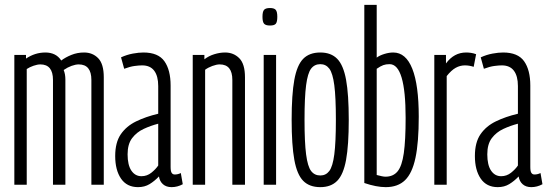

<svg xmlns="http://www.w3.org/2000/svg" viewBox="-20 -760 2252 790"><path d="M39 0V-534H87V-519Q124 -544 167 -544Q188 -544 204.5 -536Q221 -528 232 -511Q249 -524 273.5 -534Q298 -544 326 -544Q361 -544 384 -520.5Q407 -497 407 -442V0H356V-431Q356 -495 304 -495Q291 -495 274.5 -489Q258 -483 242 -472Q249 -455 249 -433V0H198V-431Q198 -495 146 -495Q134 -495 118 -489.5Q102 -484 90 -476V0Z M454 -118Q454 -174 477 -207.5Q500 -241 540 -260.5Q580 -280 631 -292V-406Q631 -447 614.5 -469Q598 -491 565 -491Q552 -491 533.5 -488.5Q515 -486 491 -477L478 -524Q502 -535 526.5 -539.5Q551 -544 570 -544Q631 -544 656.5 -508Q682 -472 682 -408V-73Q682 -55 686.5 -48.5Q691 -42 699 -42Q712 -42 724 -48L732 -2Q710 10 686 10Q664 10 650.5 -2Q637 -14 634 -34Q616 -15 595.5 -2.5Q575 10 548 10Q502 10 478 -25Q454 -60 454 -118ZM505 -125Q505 -81 520.5 -58Q536 -35 562 -35Q585 -35 603 -49.5Q621 -64 631 -79V-251Q600 -243 571 -229.5Q542 -216 523.5 -191.5Q505 -167 505 -125Z M773 0V-534H821V-516Q839 -530 862 -537Q885 -544 906 -544Q941 -544 964.5 -520.5Q988 -497 988 -442V0H936V-431Q936 -495 884 -495Q871 -495 853.5 -488.5Q836 -482 824 -473V0Z M1091 -655Q1073 -655 1066.5 -662.5Q1060 -670 1060 -691Q1060 -712 1066.5 -719.5Q1073 -727 1091 -727Q1108 -727 1114.5 -719.5Q1121 -712 1121 -691Q1121 -670 1115 -662.5Q1109 -655 1091 -655ZM1065 0V-534H1116V0Z M1180 -267Q1180 -371 1191 -431.5Q1202 -492 1227.5 -518Q1253 -544 1298 -544Q1342 -544 1367.5 -518Q1393 -492 1404 -431.5Q1415 -371 1415 -267Q1415 -163 1404 -102.5Q1393 -42 1367.5 -16Q1342 10 1298 10Q1253 10 1227.5 -16Q1202 -42 1191 -102.5Q1180 -163 1180 -267ZM1233 -267Q1233 -174 1239.5 -124.5Q1246 -75 1260 -56.5Q1274 -38 1298 -38Q1321 -38 1335 -56.5Q1349 -75 1355.5 -124.5Q1362 -174 1362 -267Q1362 -360 1355.5 -409.5Q1349 -459 1335 -477.5Q1321 -496 1298 -496Q1274 -496 1260 -477.5Q1246 -459 1239.5 -409.5Q1233 -360 1233 -267Z M1479 -7V-740H1530V-523Q1542 -532 1561.5 -538Q1581 -544 1598 -544Q1650 -544 1676.5 -477Q1703 -410 1703 -280Q1703 -174 1689.5 -110.5Q1676 -47 1646.5 -18.5Q1617 10 1567 10Q1529 10 1479 -7ZM1530 -40Q1555 -33 1566 -33Q1598 -33 1616 -55Q1634 -77 1641.5 -130Q1649 -183 1649 -275Q1649 -496 1583 -496Q1568 -496 1557 -492Q1546 -488 1530 -477Z M1815 -534V-499Q1848 -544 1898 -544Q1908 -544 1918 -542.5Q1928 -541 1939 -537L1929 -485Q1911 -491 1893 -491Q1873 -491 1855 -481Q1837 -471 1818 -447V0H1767V-534Z M1934 -118Q1934 -174 1957 -207.5Q1980 -241 2020 -260.5Q2060 -280 2111 -292V-406Q2111 -447 2094.5 -469Q2078 -491 2045 -491Q2032 -491 2013.5 -488.5Q1995 -486 1971 -477L1958 -524Q1982 -535 2006.5 -539.5Q2031 -544 2050 -544Q2111 -544 2136.5 -508Q2162 -472 2162 -408V-73Q2162 -55 2166.5 -48.5Q2171 -42 2179 -42Q2192 -42 2204 -48L2212 -2Q2190 10 2166 10Q2144 10 2130.5 -2Q2117 -14 2114 -34Q2096 -15 2075.5 -2.5Q2055 10 2028 10Q1982 10 1958 -25Q1934 -60 1934 -118ZM1985 -125Q1985 -81 2000.5 -58Q2016 -35 2042 -35Q2065 -35 2083 -49.5Q2101 -64 2111 -79V-251Q2080 -243 2051 -229.5Q2022 -216 2003.5 -191.5Q1985 -167 1985 -125Z"/></svg>

Font: Georama Extra Condensed Light
Style: Regular
Weight: 300
Width: 2
Designer: Jean-Baptiste Levee
Foundry: Production Type
Version: Version 1.000